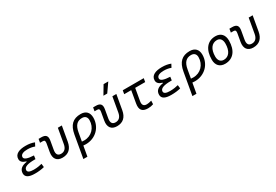

<svg xmlns="http://www.w3.org/2000/svg" viewBox="71 -2072 5131 3574"><g transform="rotate(-30 2636.5 -285.0)"><path d="M258.3 9.8C338.4 9.8 406.7 1 460.4 -13.7L452.1 -87.9C408.2 -77.6 356 -64.9 275.4 -64.9C189 -64.9 146.5 -85.4 146.5 -126.5C146.5 -194.3 236.3 -219.7 373 -219.7H398.9L409.2 -293.5C274.9 -298.8 207.5 -325.2 207.5 -370.6C207.5 -432.1 278.8 -452.6 358.4 -452.6C415.5 -452.6 465.8 -443.8 511.7 -425.8L548.3 -494.6C496.1 -516.6 433.6 -527.3 360.8 -527.3C230 -527.3 122.1 -488.3 122.1 -378.4C122.1 -324.7 158.7 -288.1 232.4 -267.6L230.5 -257.8C130.9 -244.1 60.1 -200.2 60.1 -106.4C60.1 -28.3 126 9.8 258.3 9.8Z M851.1 9.8C979.5 9.8 1056.6 -60.5 1081.5 -200.2L1137.2 -517.6H1051.8L996.1 -200.2C981 -111.8 936 -66.9 864.3 -66.9C793 -66.9 764.2 -111.8 779.8 -200.2L810.5 -376C828.1 -474.1 793.5 -517.6 696.3 -517.6H637.7L624.5 -440.9H682.1C720.7 -440.9 732.9 -421.4 724.6 -372.6L694.3 -200.2C671.4 -68.4 729.5 9.8 851.1 9.8Z M1544.4 -527.3C1379.4 -527.3 1288.6 -441.4 1255.9 -253.9L1171.9 224.6H1258.8L1297.4 6.3C1315.4 8.3 1333 9.8 1351.6 9.8C1561 9.8 1718.8 -145.5 1718.8 -351.6C1718.8 -463.9 1655.3 -527.3 1544.4 -527.3ZM1310.5 -70.3 1342.3 -250.5C1366.2 -387.7 1425.3 -450.7 1529.8 -450.7C1595.7 -450.7 1633.3 -412.6 1633.3 -346.7C1633.3 -187.5 1516.6 -67.4 1362.3 -67.4C1343.3 -67.4 1325.7 -68.4 1310.5 -70.3Z M2022.9 9.8C2151.4 9.8 2228.5 -60.5 2253.4 -200.2L2309.1 -517.6H2223.6L2168 -200.2C2152.8 -111.8 2107.9 -66.9 2036.1 -66.9C1964.8 -66.9 1936 -111.8 1951.7 -200.2L1982.4 -376C2000 -474.1 1965.3 -517.6 1868.2 -517.6H1809.6L1796.4 -440.9H1854C1892.6 -440.9 1904.8 -421.4 1896.5 -372.6L1866.2 -200.2C1843.3 -68.4 1901.4 9.8 2022.9 9.8ZM2084.5 -609.4H2166.5L2295.9 -794.9H2194.8Z M2689 9.8C2731 9.8 2768.6 3.4 2805.7 -10.3L2809.1 -85.4C2766.1 -73.2 2732.9 -66.9 2707 -66.9C2637.7 -66.9 2610.8 -105 2625 -184.1L2669.9 -440.9H2884.8L2897.9 -517.6H2446.8L2433.6 -440.9H2584.5L2539.1 -181.2C2516.1 -51.8 2564.5 9.8 2689 9.8Z M3188 9.8C3268.1 9.8 3336.4 1 3390.1 -13.7L3381.8 -87.9C3337.9 -77.6 3285.6 -64.9 3205.1 -64.9C3118.7 -64.9 3076.2 -85.4 3076.2 -126.5C3076.2 -194.3 3166 -219.7 3302.7 -219.7H3328.6L3338.9 -293.5C3204.6 -298.8 3137.2 -325.2 3137.2 -370.6C3137.2 -432.1 3208.5 -452.6 3288.1 -452.6C3345.2 -452.6 3395.5 -443.8 3441.4 -425.8L3478 -494.6C3425.8 -516.6 3363.3 -527.3 3290.5 -527.3C3159.7 -527.3 3051.8 -488.3 3051.8 -378.4C3051.8 -324.7 3088.4 -288.1 3162.1 -267.6L3160.2 -257.8C3060.5 -244.1 2989.7 -200.2 2989.7 -106.4C2989.7 -28.3 3055.7 9.8 3188 9.8Z M3888.2 -527.3C3723.1 -527.3 3632.3 -441.4 3599.6 -253.9L3515.6 224.6H3602.5L3641.1 6.3C3659.2 8.3 3676.8 9.8 3695.3 9.8C3904.8 9.8 4062.5 -145.5 4062.5 -351.6C4062.5 -463.9 3999 -527.3 3888.2 -527.3ZM3654.3 -70.3 3686 -250.5C3710 -387.7 3769 -450.7 3873.5 -450.7C3939.5 -450.7 3977.1 -412.6 3977.1 -346.7C3977.1 -187.5 3860.4 -67.4 3706.1 -67.4C3687 -67.4 3669.4 -68.4 3654.3 -70.3Z M4346.7 9.8C4520 9.8 4622.6 -117.2 4622.6 -331.5C4622.6 -455.1 4555.2 -527.3 4441.4 -527.3C4268.6 -527.3 4166 -398.4 4166 -181.2C4166 -61 4233.4 9.8 4346.7 9.8ZM4361.8 -66.9C4292.5 -66.9 4251 -116.2 4251 -200.2C4251 -357.4 4317.9 -450.7 4430.2 -450.7C4498 -450.7 4537.1 -400.9 4537.1 -317.4C4537.1 -159.7 4471.7 -66.9 4361.8 -66.9Z M4952.6 9.8C5081.1 9.8 5158.2 -60.5 5183.1 -200.2L5238.8 -517.6H5153.3L5097.7 -200.2C5082.5 -111.8 5037.6 -66.9 4965.8 -66.9C4894.5 -66.9 4865.7 -111.8 4881.3 -200.2L4912.1 -376C4929.7 -474.1 4895 -517.6 4797.9 -517.6H4739.3L4726.1 -440.9H4783.7C4822.3 -440.9 4834.5 -421.4 4826.2 -372.6L4795.9 -200.2C4772.9 -68.4 4831.1 9.8 4952.6 9.8Z"/></g></svg>

Font: Cascadia Mono NF SemiLight
Style: Italic
Weight: 350
Italic angle: -10°
Monospace: yes
Designer: Aaron Bell
Foundry: Saja Typeworks
Version: Version 2404.023